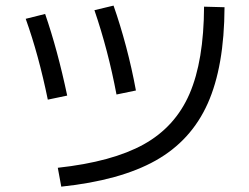

<svg xmlns="http://www.w3.org/2000/svg" viewBox="-20 -701 904 696"><path d="M719.7 -676.8 793.9 -674.8Q793 -460 732.9 -325.7Q672.9 -191.4 544.4 -119.1Q416 -46.9 202.1 -24.4L189.5 -92.8Q386.7 -114.3 501 -177.7Q615.2 -241.2 667 -360.8Q718.8 -480.5 719.7 -676.8ZM73.2 -632.8 143.6 -650.4Q188.5 -520.5 223.6 -354.5L153.3 -339.8Q120.1 -502 73.2 -632.8ZM322.3 -664.1 391.6 -680.7Q416 -611.3 437 -532.2Q458 -453.1 472.7 -373L402.3 -358.4Q372.1 -518.6 322.3 -664.1Z"/></svg>

Font: Pretendard GOV Variable
Style: Regular
Weight: 400
Designer: Base glyphs from Inter by Rasmus Andersson; Hangul glyphs from Noto Sans CJK(Source Han Sans) by Jang Soo-young and Kang
Foundry: Kil Hyung-jin
Version: Version 1.307;Glyphs 3.2 (3192)